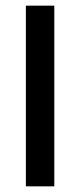

<svg xmlns="http://www.w3.org/2000/svg" viewBox="-20 -659 284 679"><path d="M172 0H71.5V-639H172Z"/></svg>

Font: Anek Telugu Medium
Style: Regular
Weight: 500
Designer: Omkar Bhoir (Telugu), Yesha Goshar (Latin)
Foundry: Ek Type
Version: Version 1.003